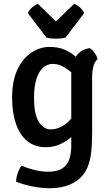

<svg xmlns="http://www.w3.org/2000/svg" viewBox="-20 -750 570 990"><path d="M483 -445Q467.5 -431 461.2 -406.5Q455 -382 455 -353.5V-62Q455 -2.5 449.8 38Q444.5 78.5 433.8 106Q423 133.5 407 153Q382.5 184 339 202.2Q295.5 220.5 238.5 220.5Q192 220.5 145 210.8Q98 201 63 187Q63.5 166 71.5 142.2Q79.5 118.5 92 104Q123.5 118.5 160.8 127Q198 135.5 228 135.5Q276.5 135.5 302.5 117.5Q328.5 99.5 338 69.2Q347.5 39 347.5 2V-367.5Q347.5 -417.5 369.8 -455.5Q392 -493.5 443 -502Q456 -494 468 -477Q480 -460 483 -445ZM42.5 -246Q42.5 -334.5 70.5 -392.5Q98.5 -450.5 142.5 -479.2Q186.5 -508 235 -508Q279.5 -508 311.8 -494.5Q344 -481 367 -460.5Q390 -440 406.5 -418.5L390.5 -324.5Q364 -367.5 326.2 -394Q288.5 -420.5 252.5 -420.5Q224 -420.5 202.2 -401.2Q180.5 -382 168 -343.2Q155.5 -304.5 155.5 -246Q155.5 -159.5 180.5 -121.2Q205.5 -83 240.5 -83Q279.5 -83 315 -108.2Q350.5 -133.5 371 -174L387.5 -90Q373.5 -66.5 348.2 -44Q323 -21.5 289.5 -6.2Q256 9 217 9Q158.5 9 119.8 -23.2Q81 -55.5 61.8 -112.8Q42.5 -170 42.5 -246ZM220 -556 123.5 -682Q131 -699.5 146.8 -712.8Q162.5 -726 175.5 -730L268.5 -639.5L362 -730Q375 -726 390.8 -712.8Q406.5 -699.5 414 -682L317.5 -556Q296 -550.5 268.5 -550.5Q241.5 -550.5 220 -556Z"/></svg>

Font: Signika Negative Medium
Style: Regular
Weight: 500
Designer: Anna Giedry
Foundry: Anna Giedry
Version: Version 2.001